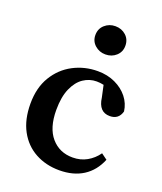

<svg xmlns="http://www.w3.org/2000/svg" viewBox="-137 -812 773 915"><g transform="rotate(20 250.0 -354.5)"><path d="M272 14Q204 14 150 -15.5Q96 -45 65.5 -101.5Q35 -158 35 -238Q35 -319 69.5 -376Q104 -433 161 -463Q218 -493 285 -493Q334 -493 373.5 -474.5Q413 -456 437.5 -425Q462 -394 467 -355Q455 -311 410 -311Q354 -311 345 -381L332 -441Q323 -443 314 -444Q305 -445 296 -445Q260 -445 229.5 -424.5Q199 -404 180 -361Q161 -318 161 -252Q161 -161 202.5 -113Q244 -65 311 -65Q351 -65 383 -83Q415 -101 437 -132L467 -110Q442 -49 392.5 -17.5Q343 14 272 14ZM290 -580Q259 -580 236.5 -600Q214 -620 214 -651Q214 -683 236.5 -703Q259 -723 290 -723Q322 -723 344 -703Q366 -683 366 -651Q366 -620 344 -600Q322 -580 290 -580Z"/></g></svg>

Font: Source Serif Pro Semibold
Style: Regular
Weight: 600
Designer: Frank Grießhammer
Foundry: Adobe Systems Incorporated
Version: Version 3.000;hotconv 1.0.109;makeotfexe 2.5.65596